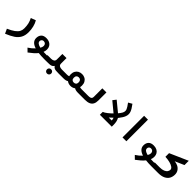

<svg xmlns="http://www.w3.org/2000/svg" viewBox="422 -2528 4555 4555"><g transform="rotate(45 2700.0 -250.0)"><path d="M362.5 -180.5Q362.5 -265 348 -329.8Q333.5 -394.5 297.5 -464.5L421 -511Q461.5 -441.5 481 -359Q500.5 -276.5 500.5 -191.5Q500.5 -79.5 457.8 -3.2Q415 73 336.2 125.5Q257.5 178 128.5 231L75.5 116Q186 67.5 248.5 21.2Q311 -25 336.8 -73Q362.5 -121 362.5 -180.5Z M889 -37Q722.5 -90.5 722.5 -218.5Q722.5 -296 765.8 -343Q809 -390 899 -390Q959.5 -390 1004.5 -367.8Q1049.5 -345.5 1074 -304.5Q1098.5 -263.5 1098.5 -208Q1098.5 -159 1079 -110.5Q1133 -107.5 1201.5 -107.5V0Q1100.5 0 1019 -10Q981.5 37 932.5 79.5Q883.5 122 821 168.5L738.5 87.5Q825 32.5 889 -37ZM956 -126.5Q983.5 -174.5 983.5 -212Q983.5 -249.5 961.5 -272Q939.5 -294.5 901.5 -294.5Q881.5 -294.5 865.8 -285Q850 -275.5 841 -259.2Q832 -243 832 -224Q832 -155 956 -126.5Z M1429.5 125Q1429.5 94.5 1449.5 74.5Q1469.5 54.5 1500.5 54.5Q1531 54.5 1551.2 74.5Q1571.5 94.5 1571.5 125Q1571.5 155.5 1551.2 175.8Q1531 196 1500.5 196Q1469.5 196 1449.5 175.8Q1429.5 155.5 1429.5 125ZM1430 -207V-391H1568.5V-207Q1568.5 -161.5 1599.5 -141.5Q1630.5 -121.5 1680.5 -121.5H1801.5V0L1694 0.5Q1633 0.5 1599.2 -3.5Q1565.5 -7.5 1542.5 -21Q1519.5 -34.5 1502 -62.5Q1483.5 -34.5 1460.2 -21Q1437 -7.5 1403 -3.5Q1369 0.5 1307 0.5L1198.5 0V-121.5H1319.5Q1369 -121.5 1399.5 -141.5Q1430 -161.5 1430 -207Z M1980.5 -29Q1956 -13 1926.2 -6.5Q1896.5 0 1854.5 0H1798V-121.5H1854.5Q1891.5 -121.5 1917 -131.5Q1910.5 -161 1910.5 -190Q1910.5 -250.5 1935.2 -294.8Q1960 -339 2003 -362.2Q2046 -385.5 2100 -385.5Q2154 -385.5 2197.2 -362.2Q2240.5 -339 2265.2 -294.8Q2290 -250.5 2290 -190Q2290 -159.5 2283 -131.5Q2309 -121.5 2345.5 -121.5H2402V0H2345.5Q2303.5 0 2273.8 -6.5Q2244 -13 2219.5 -29Q2195 -9.5 2164.8 0.5Q2134.5 10.5 2100 10.5Q2066 10.5 2035.5 0.5Q2005 -9.5 1980.5 -29ZM2180 -187.5Q2180 -230 2158.8 -252.5Q2137.5 -275 2100 -275Q2062.5 -275 2041.2 -252.5Q2020 -230 2020 -187.5Q2020 -145 2041 -123.5Q2062 -102 2100 -102Q2138 -102 2159 -123.5Q2180 -145 2180 -187.5Z M2400 -121.5H2564Q2606 -121.5 2630.2 -129Q2654.5 -136.5 2665.8 -154Q2677 -171.5 2677 -203V-485H2814.5V-217Q2814.5 -143 2790 -95.2Q2765.5 -47.5 2713 -23.8Q2660.5 0 2575.5 0H2400Z M3286 -252 3043 -453 3107.5 -535.5 3358.5 -329Q3403.5 -383 3423.5 -419Q3443.5 -455 3443.5 -491Q3443.5 -516 3433 -541.8Q3422.5 -567.5 3404 -595.8Q3385.5 -624 3347 -677.5L3441 -731Q3481.5 -675.5 3504.8 -638.2Q3528 -601 3541 -565.5Q3554 -530 3554 -494Q3554 -453.5 3539.2 -414.8Q3524.5 -376 3504.5 -345.2Q3484.5 -314.5 3452.5 -272Q3445.5 -264 3436 -250.5Q3456.5 -212 3467.8 -167.2Q3479 -122.5 3479 -47.5V0H3079V-96.5Q3119.5 -110 3180 -157.5Q3240.5 -205 3286 -252ZM3372.5 -102.5V-109Q3372.5 -136.5 3368.8 -150.8Q3365 -165 3356.5 -179.5L3274.5 -102.5Z M3968 -725V0H3838.5V-725Z M4489 -37Q4322.5 -90.5 4322.5 -218.5Q4322.5 -296 4365.8 -343Q4409 -390 4499 -390Q4559.5 -390 4604.5 -367.8Q4649.5 -345.5 4674 -304.5Q4698.5 -263.5 4698.5 -208Q4698.5 -159 4679 -110.5Q4733 -107.5 4801.5 -107.5V0Q4700.5 0 4619 -10Q4581.5 37 4532.5 79.5Q4483.5 122 4421 168.5L4338.5 87.5Q4425 32.5 4489 -37ZM4556 -126.5Q4583.5 -174.5 4583.5 -212Q4583.5 -249.5 4561.5 -272Q4539.5 -294.5 4501.5 -294.5Q4481.5 -294.5 4465.8 -285Q4450 -275.5 4441 -259.2Q4432 -243 4432 -224Q4432 -155 4556 -126.5Z M4798.5 -121H4965.5Q5044 -121 5093.2 -142Q5142.5 -163 5164 -195Q5185.5 -227 5185.5 -262Q5185.5 -298.5 5145.2 -327.2Q5105 -356 5036.2 -373.5Q4967.5 -391 4883.5 -394.5V-517L5342.5 -719.5V-575.5L5114 -475.5Q5175.5 -471 5227.8 -444.2Q5280 -417.5 5312 -369.5Q5344 -321.5 5344 -257Q5344 -187 5314 -129.2Q5284 -71.5 5214.8 -35.8Q5145.5 0 5033 0H4798.5Z"/></g></svg>

Font: JuliaMono ExtraBold
Style: Regular
Weight: 800
Monospace: yes
Designer: cormullion
Foundry: corm
Version: Version 0.055; ttfautohint (v1.8.4)